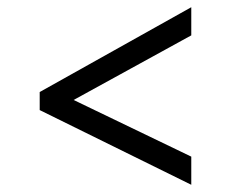

<svg xmlns="http://www.w3.org/2000/svg" viewBox="-20 -628 640 532"><path d="M510 -116 90 -323V-373L510 -608V-530L184 -351L510 -194Z"/></svg>

Font: Noto Sans Mono
Style: Regular
Weight: 400
Designer: Monotype Design Team
Foundry: Monotype Imaging Inc.
Version: Version 2.014